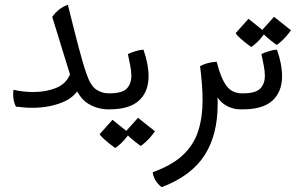

<svg xmlns="http://www.w3.org/2000/svg" viewBox="-20 -445 1217 790"><path d="M425.8 4.9Q380.9 4.9 342.5 -18.6Q304.2 -42 279.8 -107.4L319.3 -109.4Q298.3 -50.3 241.5 -25.9Q184.6 -1.5 113.3 -1.5Q95.7 -1.5 78.6 -2.9Q61.5 -4.4 45.4 -6.3Q40 -17.6 37.1 -29.3Q34.2 -41 34.2 -56.2Q34.2 -66.4 35.6 -75.7Q73.7 -66.4 116.7 -66.4Q168.9 -66.4 210 -82.8Q251 -99.1 268.1 -138.7Q258.3 -170.4 250.5 -195.3Q242.7 -220.2 235.1 -245.1Q227.5 -270 218 -301Q208.5 -332 194.8 -375.5Q207.5 -393.1 222.7 -405.3Q237.8 -417.5 259.3 -425.3Q284.2 -324.2 302.5 -254.4Q320.8 -184.6 336.4 -139.6Q353.5 -90.8 377 -75.9Q400.4 -61 425.8 -61H435.5V4.9Z M416 4.9V-61H430.7Q482.4 -61 501.5 -80.6Q520.5 -100.1 520.5 -133.3Q520.5 -151.9 516.1 -174.1Q511.7 -196.3 506.3 -222.7Q517.1 -228 536.6 -234.1Q556.2 -240.2 570.3 -240.7Q591.3 -180.7 591.3 -131.3Q591.3 -67.4 551.8 -31.2Q512.2 4.9 430.7 4.9ZM558.6 155.3Q532.7 136.7 515.4 121.1Q498 105.5 495.1 98.6L547.9 39.6L617.7 95.2Q597.7 122.6 580.8 137.9Q564 153.3 558.6 155.3ZM453.6 163.6Q427.7 145 410.6 129.6Q393.6 114.3 390.1 106.9L442.9 47.9L512.7 104Q492.7 131.3 475.8 146.7Q459 162.1 453.6 163.6Z M645.5 325.2Q628.4 312.5 619.1 295.9Q609.9 279.3 608.4 263.7Q688 234.9 732.4 193.1Q776.9 151.4 795.2 95Q813.5 38.6 813.5 -33.2Q813.5 -64.9 810.8 -99.9Q808.1 -134.8 803.2 -172.9Q833.5 -189 871.6 -190.9Q888.2 -124.5 911.1 -92.8Q934.1 -61 975.6 -61H984.9V4.9H968.8Q940.4 4.9 915.3 -8.1Q890.1 -21 875 -44.4Q875.5 -36.6 875.5 -29.3Q875.5 -22 875.5 -14.6Q875.5 109.9 821.5 194.1Q767.6 278.3 645.5 325.2Z M965.3 4.9V-61H980Q1031.7 -61 1050.8 -80.6Q1069.8 -100.1 1069.8 -133.3Q1069.8 -151.9 1065.4 -174.1Q1061 -196.3 1055.7 -222.7Q1066.4 -228 1085.9 -234.1Q1105.5 -240.2 1119.6 -240.7Q1140.6 -180.7 1140.6 -131.3Q1140.6 -67.4 1101.1 -31.2Q1061.5 4.9 980 4.9ZM1118.2 -260.3Q1092.3 -278.8 1075 -294.4Q1057.6 -310.1 1054.7 -316.9L1107.4 -376L1177.2 -320.3Q1157.2 -293 1140.4 -277.6Q1123.5 -262.2 1118.2 -260.3ZM1013.2 -252Q987.3 -270.5 970.2 -285.9Q953.1 -301.3 949.7 -308.6L1002.4 -367.7L1072.3 -311.5Q1052.2 -284.2 1035.4 -268.8Q1018.6 -253.4 1013.2 -252Z"/></svg>

Font: Harmattan
Style: Regular
Weight: 400
Designer: George W. Nuss III and SIL International
Foundry: SIL International
Version: Version 4.000